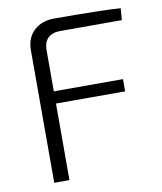

<svg xmlns="http://www.w3.org/2000/svg" viewBox="-79 -755 694 820"><g transform="rotate(-10 268.0 -345.5)"><path d="M212 -691Q260 -691 309 -690.5Q358 -690 405.5 -689Q453 -688 499 -685L495 -634H228Q193 -634 174.5 -616Q156 -598 156 -563V0H90V-574Q90 -628 123.5 -659.5Q157 -691 212 -691ZM107 -385H456V-332H107Z"/></g></svg>

Font: Exo 2 Light
Style: Regular
Weight: 300
Designer: Natanael Gama
Foundry: Natanael Gama
Version: Version 2.010